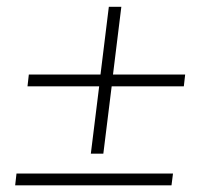

<svg xmlns="http://www.w3.org/2000/svg" viewBox="-20 -596 620 576"><path d="M29.5 -75.5H499L494.5 -40H25.5ZM535.5 -372.5 531.5 -337H315L290 -135H252.5L277.5 -337H62.5L66.5 -372.5H281.5L306.5 -575.5H344L319 -372.5Z"/></svg>

Font: Lato 2
Style: Italic
Weight: 300
Italic angle: -7°
Designer: Lukasz Dziedzic with Adam Twardoch and Botio Nikoltchev
Foundry: tyPoland Lukasz Dziedzic
Version: Version 2.015; 2015-08-06; http://www.latofonts.com/